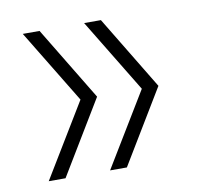

<svg xmlns="http://www.w3.org/2000/svg" viewBox="-56 -551 569 541"><g transform="rotate(-10 228.0 -280.0)"><path d="M42 -69.5 170 -280.5 42 -491H90L217.5 -280.5L90 -69.5ZM217.5 -69.5 345.5 -280.5 217.5 -491H265.5L393 -280.5L265.5 -69.5Z"/></g></svg>

Font: Encode Sans SC ExtraLight
Style: Regular
Weight: 250
Designer: Multiple Designers
Foundry: Impallari Type
Version: Version 3.002